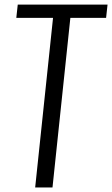

<svg xmlns="http://www.w3.org/2000/svg" viewBox="-20 -830 496 850"><path d="M135.7 0 214.8 -751H52.2L58.6 -809.6H456.1L449.7 -751H291.5L212.4 0Z"/></svg>

Font: Oswald
Style: Light
Weight: 300
Designer: Vernon Adams
Foundry: Vernon Adams
Version: 3.0; ttfautohint (v0.95.6-bc232) -l 8 -r 50 -G 200 -x 0 -w "